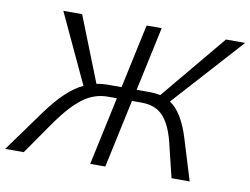

<svg xmlns="http://www.w3.org/2000/svg" viewBox="-75 -761 1128 865"><g transform="rotate(10 489.0 -329.0)"><path d="M692 -339Q750 -301 785 -186L842 0H759L719 -164Q699 -240 664 -276Q629 -312 567 -312H523L456 0H387L454 -312H413Q351 -312 300 -274Q249 -236 193 -158L83 0H-2L137 -192Q220 -306 296 -341L148 -658H234L352 -360Q379 -365 402 -365H466L529 -658H598L535 -365H595Q619 -365 644 -360L892 -658H980Z"/></g></svg>

Font: EauTest
Style: Italic
Weight: 400
Italic angle: -12°
Designer: Christian Thalmann (Catharsis Fonts)
Version: Version 0.001;PS 000.001;hotconv 1.0.88;makeotf.lib2.5.64775